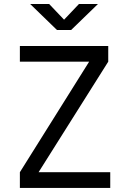

<svg xmlns="http://www.w3.org/2000/svg" viewBox="-20 -918 626 938"><path d="M77.1 0V-76.7L415.5 -616.7H77.1V-693.4H508.8V-616.7L168.5 -76.7H518.6V0ZM258.3 -771.5 127.4 -898.4H220.2L293 -821.8L365.7 -898.4H458.5L327.6 -771.5Z"/></svg>

Font: Cascadia Code NF SemiLight
Style: Regular
Weight: 350
Monospace: yes
Designer: Aaron Bell
Foundry: Saja Typeworks
Version: Version 2404.023; ttfautohint (v1.8.4)